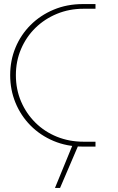

<svg xmlns="http://www.w3.org/2000/svg" viewBox="-20 -720 578 943"><path d="M387 0Q309 0 243.5 -27.5Q178 -55 130 -103.5Q82 -152 56 -215.5Q30 -279 30 -351Q30 -423 56 -486Q82 -549 130 -597Q178 -645 243.5 -672.5Q309 -700 387 -700H449V-677H390Q320 -677 259.5 -652Q199 -627 154 -583Q109 -539 83.5 -479.5Q58 -420 58 -351Q58 -281 83.5 -221.5Q109 -162 154 -117.5Q199 -73 259.5 -48.5Q320 -24 390 -24H449V0ZM250 203 339 -14H368L275 203Z"/></svg>

Font: MuseoModerno SemiBold Thin
Style: Regular
Weight: 250
Version: Version 1.001